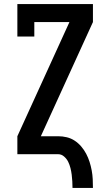

<svg xmlns="http://www.w3.org/2000/svg" viewBox="-20 -755 540 940"><path d="M335 165Q335 149 334 132.5Q333 116 331 100Q329 84 325 68Q321 52 314 37.5Q307 23 294 11.5Q281 0 265 0H65V-88L320 -647H148V-576H65V-735H435V-647L180 -88H265Q286 -88 307 -83Q328 -78 346 -66Q364 -54 378 -37.5Q392 -21 402 -2Q412 17 418.5 37.5Q425 58 429 79.5Q433 101 434 122.5Q435 144 435 165Z"/></svg>

Font: Iosevka Slab Semibold
Style: Regular
Weight: 600
Monospace: yes
Designer: Belleve Invis
Foundry: Belleve Invis
Version: Version 11.1.1; ttfautohint (v1.8.3)